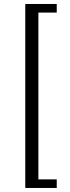

<svg xmlns="http://www.w3.org/2000/svg" viewBox="-20 -725 352 960"><path d="M263.7 214.8H106.4V-705.1H263.7V-662.1H171.9V171.9H263.7Z"/></svg>

Font: Crimson Pro Light
Style: Regular
Weight: 300
Designer: Jacques Le Bailly
Foundry: Baron von Fonthausen
Version: Version 1.003